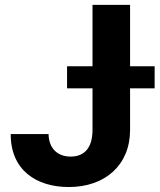

<svg xmlns="http://www.w3.org/2000/svg" viewBox="-20 -747 646 777"><path d="M258.2 9.9C405.5 9.9 506 -79.2 506.4 -220.2V-389.6H605.8V-478.7H506.4V-727.3H354.4V-478.7H251.4V-389.6H354.4V-220.2C354 -150.2 322.8 -113.3 266 -113.3C212.4 -113.3 177.6 -146.7 176.5 -204.5H23.4C22.7 -59.3 126.4 9.9 258.2 9.9Z"/></svg>

Font: Inter-Hewn
Style: Bold
Weight: 700
Designer: Rasmus Andersson
Foundry: rsms
Version: Version 3.012;git-f93a4a705